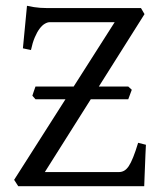

<svg xmlns="http://www.w3.org/2000/svg" viewBox="-20 -643 563 663"><path d="M422.9 -300.3H293.5L134.8 -48.8H390.1Q400.4 -48.8 408.7 -53.5Q417 -58.1 424.6 -69.3Q432.1 -80.6 439.9 -100.1Q447.8 -119.6 457 -149.9L483.9 -143.1Q482.9 -127.4 482.2 -108.4Q481.4 -89.4 480.7 -70.1Q480 -50.8 479.2 -32.5Q478.5 -14.2 478 0H43L28.8 -22L206.1 -300.3H102.5L91.8 -312.5Q94.2 -319.8 96.9 -328.1Q99.6 -336.4 102.5 -344.2H234.4L376 -566.4H151.9Q144 -566.4 134.8 -561Q125.5 -555.7 116.7 -543.9Q107.9 -532.2 100.1 -513.9Q92.3 -495.6 86.9 -470.2L59.1 -476.1L73.2 -623Q86.4 -620.1 97.4 -618.4Q108.4 -616.7 118.9 -616Q129.4 -615.2 140.6 -615.2H466.8L479 -594.2L321.3 -344.2H422.9L435.1 -333Z"/></svg>

Font: Gentium Plus Eur
Style: Regular
Weight: 400
Designer: J. Victor Gaultney, Annie Olsen, Iska Routamaa, Becca Hirsbrunner
Foundry: SIL International
Version: Version 5.000